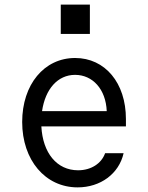

<svg xmlns="http://www.w3.org/2000/svg" viewBox="-20 -801 640 831"><path d="M159 -254H525V-286C525 -442 435 -550 305 -550C171 -550 76 -435 76 -273C76 -108 176 10 316 10C415 10 495 -49 515 -138H435C419 -93 374 -64 318 -64C226 -64 165 -139 159 -254ZM305 -477C381 -477 438 -415 442 -320H162C176 -416 230 -477 305 -477ZM243 -654H369V-781H243Z"/></svg>

Font: CommitMonoNiceRocks
Style: Regular
Weight: 400
Monospace: yes
Designer: Eigil Nikolajsen
Foundry: Eigil Nikolajsen
Version: Version 1.143